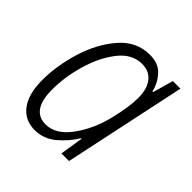

<svg xmlns="http://www.w3.org/2000/svg" viewBox="-153 -659 786 786"><g transform="rotate(45 239.5 -266.0)"><path d="M94 -159Q94 -231 116.5 -308.5Q139 -386 181 -439.5Q223 -493 281 -493Q322 -493 345 -464Q368 -435 368 -384Q368 -331 348 -249Q327 -164 280.5 -101Q234 -38 176 -38Q94 -38 94 -159ZM319 -101H322L306 0H350L463 -532H419L394 -443H390Q381 -482 354 -512Q327 -542 277 -542Q200 -542 146.5 -480.5Q93 -419 65.5 -330Q38 -241 38 -157Q38 -77 70.5 -33.5Q103 10 161 10Q212 10 252 -23.5Q292 -57 319 -101Z"/></g></svg>

Font: Noto Sans UI SemiCondensed Light
Style: Italic
Weight: 300
Width: 4
Designer: Monotype Design Team
Foundry: Monotype Imaging Inc.
Version: 1.001